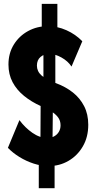

<svg xmlns="http://www.w3.org/2000/svg" viewBox="-20 -864 503 1008"><path d="M236.3 7.8Q196.8 7.8 157 -5.1Q117.2 -18.1 82 -39.8Q46.9 -61.5 21.5 -87.9L82 -233.4Q111.3 -193.8 150.1 -166.7Q189 -139.6 228.5 -139.6Q249 -139.6 264.6 -148.4Q280.3 -157.2 289.1 -172.1Q297.9 -187 297.9 -206.1Q297.9 -231 284.2 -248.8Q270.5 -266.6 247.3 -280.3Q224.1 -293.9 195.3 -306.6Q145 -329.1 106.4 -360.4Q67.9 -391.6 46.1 -432.6Q24.4 -473.6 24.4 -525.4Q24.4 -584.5 52.5 -629.9Q80.6 -675.3 127.4 -700.9Q174.3 -726.6 230.5 -726.6Q281.2 -726.6 328.9 -705.3Q376.5 -684.1 412.1 -647.5L355.5 -514.6Q336.4 -543.5 302.5 -562.3Q268.6 -581.1 238.3 -581.1Q211.4 -581.1 192.6 -564.9Q173.8 -548.8 173.8 -519.5Q173.8 -489.7 197.5 -468.3Q221.2 -446.8 275.4 -426.8Q324.2 -408.7 362.1 -378.9Q399.9 -349.1 421.6 -306.9Q443.4 -264.6 443.4 -209Q443.4 -144.5 415 -95.7Q386.7 -46.9 339.6 -19.5Q292.5 7.8 236.3 7.8ZM183.6 124V-30.3L192.4 -137.7L193.4 -328.1L208 -385.7V-599.6L199.2 -681.6V-843.8H281.2V-679.7L270.5 -599.6V-385.7L257.8 -328.1L255.9 -137.7L266.6 -28.3V124Z"/></svg>

Font: Reddit Sans Condensed Black
Style: Regular
Weight: 900
Designer: Stephen Hutchings
Foundry: Reddit
Version: Version 1.014